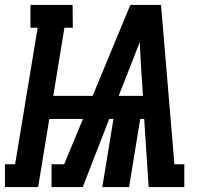

<svg xmlns="http://www.w3.org/2000/svg" viewBox="-54 -755 824 775"><path d="M-34 0V-92H7L98 -643H69V-735H239L240 -643H206L161 -368H320L472 -735H596L650 -92H690V0H546L528 -275H512L467 0H359L404 -275H387L280 0H154V-92H205L281 -275H145L100 0ZM425 -368H523L515 -490Q514 -514 512.5 -537.5Q511 -561 510 -585Q501 -561 491.5 -537.5Q482 -514 473 -490Z"/></svg>

Font: Iosevka Etoile Semibold
Style: Italic
Weight: 600
Italic angle: -9°
Designer: Belleve Invis
Foundry: Belleve Invis
Version: Version 22.1.2; ttfautohint (v1.8.4)